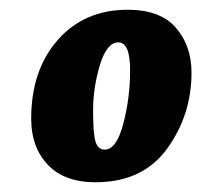

<svg xmlns="http://www.w3.org/2000/svg" viewBox="-20 -680 413 394"><path d="M195 -373Q219 -373 233 -426Q247 -479 247 -536Q247 -593 223 -593Q199 -593 185 -546.5Q171 -500 171 -453Q171 -406 176 -389.5Q181 -373 195 -373ZM373 -531Q373 -444 323 -375Q273 -306 176 -306Q112 -306 78 -342Q44 -378 44 -436Q44 -536 98.5 -598Q153 -660 242 -660Q309 -660 341 -623Q373 -586 373 -531Z"/></svg>

Font: Oleo Script Swash Caps
Style: Bold
Weight: 700
Designer: Soytutype
Foundry: Soytutype
Version: Version 1.002